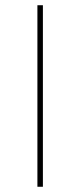

<svg xmlns="http://www.w3.org/2000/svg" viewBox="-20 -714 307 734"><path d="M123 0V-694H144V0Z"/></svg>

Font: Cantarell Thin
Style: Regular
Weight: 100
Designer: Dave Crossland, Nikolaus Waxweiler, Florian Fecher, Jacques Le Bailly, Eben Sorkin, Alexei Vanyashin, Alexios Zavras, Em
Version: Version 0.303